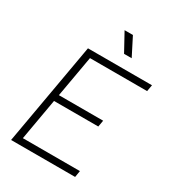

<svg xmlns="http://www.w3.org/2000/svg" viewBox="-210 -1012 1023 1130"><g transform="rotate(30 301.0 -447.0)"><path d="M44.4 0 158.7 -649.4 166.5 -693.4H601.6L593.8 -649.4H205.6L156.2 -369.1H457L449.2 -325.2H148.4L99.1 -43.9H486.8L479.5 0ZM366.7 -771.5 299.8 -893.6H356.4L418.5 -771.5Z"/></g></svg>

Font: Cascadia Mono ExtraLight
Style: Italic
Weight: 200
Italic angle: -10°
Monospace: yes
Designer: Aaron Bell
Foundry: Saja Typeworks
Version: Version 2404.023; ttfautohint (v1.8.4)